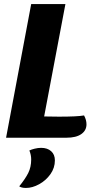

<svg xmlns="http://www.w3.org/2000/svg" viewBox="-20 -680 449 948"><path d="M198 -105Q223 -104 271 -104Q362 -104 395 -110Q407 -88 407 -66Q407 -36 381.5 -18Q356 0 308 0H10L134 -660H303ZM108 248Q86 248 75 240Q105 203 119.5 174Q134 145 134 107Q134 85 125 63Q135 58 151.5 54Q168 50 183 50Q214 50 232.5 66.5Q251 83 251 112Q251 149 229 180Q207 211 173.5 229.5Q140 248 108 248Z"/></svg>

Font: Sansita
Style: Bold Italic
Weight: 700
Italic angle: -11°
Designer: Pablo Cosgaya
Foundry: Omnibus-Type
Version: Version 1.006